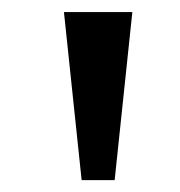

<svg xmlns="http://www.w3.org/2000/svg" viewBox="-20 -727 298 318"><path d="M85.9 -707H199.2L169.9 -428.7H115.2Z"/></svg>

Font: Pretendard GOV Medium
Style: Regular
Weight: 500
Designer: Base glyphs from Inter by Rasmus Andersson; Hangeul glyphs from Noto Sans CJK(Source Han Sans) by Jang Soo-young and Kan
Foundry: Kil Hyung-jin
Version: Version 1.309